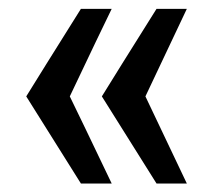

<svg xmlns="http://www.w3.org/2000/svg" viewBox="-20 -445 492 439"><path d="M312.5 -224.6C360 -324.9 391.6 -391.6 407.2 -424.8H337.9C275.4 -325.2 233.7 -258.5 212.9 -224.6L337.9 -25.4H407.2C359.7 -125 328.1 -191.4 312.5 -224.6ZM139.6 -224.6C187.2 -324.9 219.1 -391.6 235.4 -424.8H165C102.5 -325.2 60.9 -258.5 40 -224.6L165 -25.4H235.4C187.8 -125 155.9 -191.4 139.6 -224.6Z"/></svg>

Font: Helmet
Style: Regular
Weight: 400
Designer: Carl Enlund
Version: 1.0